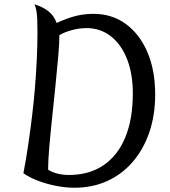

<svg xmlns="http://www.w3.org/2000/svg" viewBox="-20 -867 800 902"><path d="M246 -759Q296 -782 336 -792Q376 -802 419 -802Q506 -802 571 -754.5Q636 -707 672.5 -622Q709 -537 709 -423Q709 -326 681.5 -245.5Q654 -165 603.5 -106.5Q553 -48 483.5 -16.5Q414 15 330 15Q288 15 242.5 6Q197 -3 157 -18.5Q117 -34 90 -53Q102 -115 112 -183Q122 -251 130.5 -320.5Q139 -390 144.5 -458.5Q150 -527 153 -592Q156 -657 156 -714Q156 -752 155 -776Q154 -800 151 -816.5Q148 -833 142 -847Q185 -833 210 -812Q235 -791 246 -759ZM206 -70Q226 -57 251.5 -51Q277 -45 303 -45Q399 -45 466 -90.5Q533 -136 568.5 -221.5Q604 -307 604 -428Q604 -520 577 -589Q550 -658 501 -696.5Q452 -735 386 -735Q354 -735 319.5 -726Q285 -717 259 -702Q259 -664 253.5 -601.5Q248 -539 240.5 -464.5Q233 -390 225 -315Q217 -240 211.5 -175.5Q206 -111 206 -70Z"/></svg>

Font: Merienda
Style: Regular
Weight: 400
Designer: Eduardo Rodriguez Tunni
Foundry: Eduardo Rodriguez Tunni
Version: Version 2.001